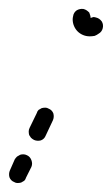

<svg xmlns="http://www.w3.org/2000/svg" viewBox="-52 -300 249 428"><path d="M-31 95Q-28 103 -20 106Q-17 108 -13 108Q-9 108 -5 107Q-1 105 2 103Q5 100 6 96L18 72Q21 65 18 57Q15 49 8 46Q4 44 0 44Q-4 44 -7 45Q-11 47 -14 49Q-17 52 -19 55L-30 80Q-33 87 -31 95ZM12 -7Q12 -3 13 1Q15 4 17 7Q20 10 24 12Q31 15 39 13Q47 10 50 2L66 -32Q69 -39 67 -47Q64 -55 56 -58Q53 -60 49 -60Q45 -60 41 -59Q37 -57 34 -55Q31 -52 30 -48L14 -15Q12 -11 12 -7ZM156 -262Q159 -262 162 -261Q166 -260 169 -258Q172 -256 175 -252Q179 -245 177 -237Q175 -229 168 -225Q164 -222 159 -220Q153 -219 148 -219Q140 -219 133 -222Q126 -225 121 -230Q116 -235 113 -242Q110 -249 110 -257Q110 -260 111 -264Q112 -272 119 -277Q126 -281 134 -280Q138 -279 141 -277Q144 -275 147 -272Q148 -269 149 -266Q150 -263 150 -260Q153 -261 156 -262Z"/></svg>

Font: FRB American Cursive Dashed
Style: Bold Italic
Weight: 700
Italic angle: -25°
Version: Version 2.0;Modular Font Editor K font №1